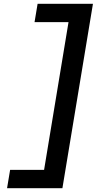

<svg xmlns="http://www.w3.org/2000/svg" viewBox="-20 -843 540 1006"><path d="M17 143 33 47H211L339 -727H161L177 -823H467L307 143Z"/></svg>

Font: Iosevka
Style: Bold Italic
Weight: 700
Italic angle: -9°
Monospace: yes
Designer: Belleve Invis
Foundry: Belleve Invis
Version: Version 32.5.0; ttfautohint (v1.8.4)